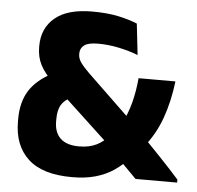

<svg xmlns="http://www.w3.org/2000/svg" viewBox="-49 -702 787 768"><g transform="rotate(5 344.0 -318.5)"><path d="M521.5 -0.5Q512.5 -9.5 498.5 -23.8Q484.5 -38 469.5 -53.2Q454.5 -68.5 441.2 -82.2Q428 -96 420 -104.5L398.5 -129.5L184 -329.5L158.5 -356Q124 -390 107.8 -421.2Q91.5 -452.5 91.5 -492.5V-497Q91.5 -568.5 141.8 -610.5Q192 -652.5 290.5 -652.5Q351.5 -652.5 396 -643Q440.5 -633.5 472.5 -620L486.5 -495Q452 -508.5 409.8 -517.5Q367.5 -526.5 325.5 -526.5Q286 -526.5 269.8 -514.2Q253.5 -502 253.5 -480.5V-478.5Q253.5 -461 265 -444.8Q276.5 -428.5 299.5 -406L485 -227.5L521.5 -189Q539.5 -171 556 -153.8Q572.5 -136.5 588.8 -119.8Q605 -103 621.2 -85.8Q637.5 -68.5 654.2 -50.5Q671 -32.5 688.5 -12.5V-0.5ZM267.5 14.5Q148.5 14.5 90.8 -39Q33 -92.5 33 -188.5V-199Q33 -266 61.5 -312Q90 -358 154 -391.5L237 -302Q209.5 -289 197.2 -268Q185 -247 185 -211V-202Q185 -158 210 -134.2Q235 -110.5 285 -110.5Q326 -110.5 355 -125Q384 -139.5 404.5 -164.5L446 -214Q469 -255 481.5 -302.8Q494 -350.5 498.5 -403H646.5Q637 -323 612.8 -254.8Q588.5 -186.5 541.5 -129L492.5 -81.5Q466 -51.5 434 -30Q402 -8.5 361.2 3Q320.5 14.5 267.5 14.5Z"/></g></svg>

Font: Anek Tamil
Style: Bold
Weight: 700
Designer: Aadarsh Rajan (Tamil), Yesha Goshar (Latin)
Foundry: Ek Type
Version: Version 1.003